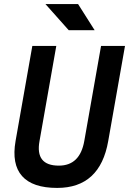

<svg xmlns="http://www.w3.org/2000/svg" viewBox="-20 -921 639 951"><path d="M263.2 9.8Q141.1 9.8 89.1 -49.1Q37.1 -107.9 57.1 -222.7L140.1 -693.4H258.8L175.8 -222.7Q153.3 -100.6 271.5 -100.6Q376 -100.6 397.5 -222.7L480.5 -693.4H599.1L516.1 -222.7Q475.6 9.8 263.2 9.8ZM320.3 -771.5 205.1 -900.9H366.7L448.7 -771.5Z"/></svg>

Font: Cascadia Mono NF SemiBold
Style: Italic
Weight: 600
Italic angle: -10°
Monospace: yes
Designer: Aaron Bell
Foundry: Saja Typeworks
Version: Version 2404.023; ttfautohint (v1.8.4)